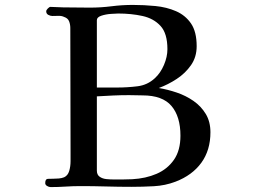

<svg xmlns="http://www.w3.org/2000/svg" viewBox="-20 -757 1040 781"><path d="M714 -205Q714 -283 677.5 -326Q641 -369 560 -369Q547 -369 533 -369.5Q519 -370 505 -370Q472 -370 439.5 -368.5Q407 -367 374 -365V-63Q374 -46 385.5 -38Q397 -30 413 -28.5Q429 -27 441 -27Q461 -27 480 -27Q499 -27 518 -28Q573 -31 617 -50Q661 -69 687.5 -107Q714 -145 714 -205ZM661 -557Q661 -621 633 -651.5Q605 -682 559.5 -692Q514 -702 461 -702Q453 -702 431.5 -700.5Q410 -699 392 -693Q374 -687 374 -675V-401H459Q498 -401 539 -406Q580 -411 610 -439Q633 -460 647 -493Q661 -526 661 -557ZM836 -219Q836 -146 799 -95Q762 -44 694 -18Q652 -2 605.5 0.5Q559 3 515 3Q463 3 411 1.5Q359 0 307 0Q277 0 246.5 2Q216 4 186 4Q179 4 171.5 -0.5Q164 -5 164 -12Q164 -29 174.5 -29.5Q185 -30 197 -30Q208 -30 219.5 -31Q231 -32 241 -36Q256 -43 261.5 -61.5Q267 -80 267 -101.5Q267 -123 267 -137Q267 -263 266.5 -389.5Q266 -516 266 -643Q266 -658 261 -670.5Q256 -683 241 -688Q231 -693 217.5 -692.5Q204 -692 193 -692Q185 -692 176.5 -696.5Q168 -701 168 -711Q168 -716 174.5 -722.5Q181 -729 185 -729Q198 -729 211 -728Q224 -727 237 -727Q264 -727 291.5 -726.5Q319 -726 346 -726Q390 -726 433.5 -731.5Q477 -737 520 -737Q566 -737 612 -732.5Q658 -728 696 -711.5Q734 -695 757 -661.5Q780 -628 780 -569Q780 -525 757 -492Q734 -459 699 -436Q664 -413 626 -399Q662 -393 699 -380.5Q736 -368 767 -346.5Q798 -325 817 -293.5Q836 -262 836 -219Z"/></svg>

Font: Kaisei HarunoUmi Medium
Style: Regular
Weight: 500
Designer: Font-Kai, 金井和夫
Foundry: KAZUO KANAI
Version: Version 5.003